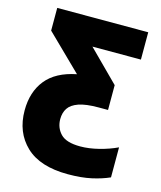

<svg xmlns="http://www.w3.org/2000/svg" viewBox="-117 -638 810 964"><g transform="rotate(15 287.5 -156.5)"><path d="M327 240Q182 240 108.5 170Q35 100 35 -14Q35 -110 85.5 -173Q136 -236 242 -257L60 -435V-553H533V-411H281L439 -253V-124H390Q324 -124 287 -111Q250 -98 234.5 -74.5Q219 -51 219 -18Q219 27 248.5 58Q278 89 351 89Q396 89 447.5 76Q499 63 541 43V199Q501 217 449 228.5Q397 240 327 240Z"/></g></svg>

Font: Noto Sans SemiCondensed Black
Style: Regular
Weight: 900
Width: 4
Designer: Monotype Design Team
Foundry: Monotype Imaging Inc.
Version: Version 2.013; ttfautohint (v1.8.4.7-5d5b)